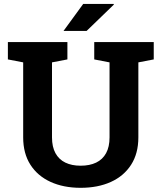

<svg xmlns="http://www.w3.org/2000/svg" viewBox="-20 -919 799 950"><path d="M378.9 10.3Q294.4 10.3 230.2 -19Q166 -48.3 130.4 -104Q94.7 -159.7 94.7 -239.3V-610.4L19 -625V-710.9H313.5V-625L237.3 -610.4V-239.3Q237.3 -192.4 254.4 -161.1Q271.5 -129.9 303.2 -114.5Q335 -99.1 378.9 -99.1Q423.8 -99.1 455.8 -114.5Q487.8 -129.9 504.9 -161.1Q522 -192.4 522 -239.3V-610.4L446.3 -625V-710.9H740.7V-625L664.6 -610.4V-239.3Q664.6 -159.7 628.7 -103.8Q592.8 -47.9 528.6 -18.8Q464.4 10.3 378.9 10.3ZM294.4 -766.1 391.6 -899.4H542.5L543.5 -896.5L408.7 -766.1H298.3Z"/></svg>

Font: Roboto Slab LO
Style: Bold
Weight: 700
Designer: Google
Version: Version 2.000